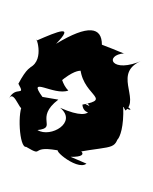

<svg xmlns="http://www.w3.org/2000/svg" viewBox="24 -786 336 423"><g transform="rotate(-90 191.5 -574.0)"><path d="M58 -586C57 -532 85 -579 68 -574C84 -484 71 -489 119 -476C81 -504 80 -467 168 -470C146 -428 191 -485 160 -465C186 -432 245 -496 271 -426C239 -497 283 -513 286 -467C285 -470 290 -477 305 -517C344 -517 350 -547 307 -618C350 -576 335 -613 314 -661C330 -665 273 -641 255 -675C236 -661 287 -665 219 -701C189 -684 216 -707 186 -722C211 -709 138 -693 176 -690C160 -704 77 -699 80 -684C54 -640 87 -682 70 -603C87 -641 25 -573 43 -551ZM190 -648C238 -683 192 -623 204 -591C231 -618 286 -603 212 -622C275 -555 227 -556 263 -565C193 -566 186 -490 173 -560C143 -558 157 -513 174 -553C185 -544 127 -521 166 -609C134 -570 99 -630 117 -659C122 -613 143 -667 184 -613Z"/></g></svg>

Font: Asimov Aggro
Style: Condensed
Weight: 500
Designer: Google
Version: Version 2.000980; 2014